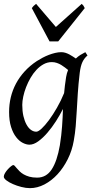

<svg xmlns="http://www.w3.org/2000/svg" viewBox="-22 -726 487 990"><path d="M165 -46.9Q175.3 -46.9 192.9 -63.2Q210.4 -79.6 230.7 -106.9Q251 -134.3 271.7 -170.4Q292.5 -206.5 308.6 -246.1Q310.5 -264.6 312.7 -284.9Q314.9 -305.2 318.8 -328.1Q320.3 -338.4 323 -347.7Q325.7 -356.9 329.1 -365.2Q321.8 -371.1 313 -377.9Q304.2 -384.8 293.7 -391.1Q283.2 -397.5 271 -401.6Q258.8 -405.8 245.1 -405.8Q222.7 -405.8 202.6 -394.8Q182.6 -383.8 165.8 -365.7Q148.9 -347.7 135.5 -324.5Q122.1 -301.3 112.5 -276.6Q103 -252 97.9 -228Q92.8 -204.1 92.8 -185.1Q92.8 -153.3 98.6 -127.9Q104.5 -102.5 114.3 -84.5Q124 -66.4 137.2 -56.6Q150.4 -46.9 165 -46.9ZM429.2 -439.9Q412.6 -426.3 403.1 -406.2Q393.6 -386.2 389.2 -351.1Q382.3 -293 379.2 -245.1Q376 -197.3 373.8 -155.5Q371.6 -113.8 368.4 -75.9Q365.2 -38.1 358.4 -0.5Q349.6 50.3 327.4 94.7Q305.2 139.2 274.7 172.4Q244.1 205.6 207.3 224.9Q170.4 244.1 132.3 244.1Q111.8 244.1 88.1 238Q64.5 231.9 44.4 223.1Q24.4 214.4 11 204.1Q-2.4 193.8 -2.4 185.1Q-2.4 176.8 3.9 166.3Q10.3 155.8 18.6 146.7Q26.9 137.7 34.9 131.3Q43 125 46.4 125Q50.3 125 54.4 129.9Q58.6 134.8 64.7 141.8Q70.8 148.9 79.3 157.5Q87.9 166 100.1 173.1Q112.3 180.2 129.4 185.1Q146.5 189.9 169.4 189.9Q216.8 189.9 244.6 147.5Q272.5 105 286.6 23.4Q291 -3.9 293.7 -28.1Q296.4 -52.2 298.1 -75Q299.8 -97.7 300.8 -119.4Q301.8 -141.1 302.7 -164.1Q287.1 -133.3 266.4 -100.8Q245.6 -68.4 222.4 -41.5Q199.2 -14.6 175.3 2.7Q151.4 20 129.9 20Q113.8 20 95.5 10.7Q77.1 1.5 61.3 -18.8Q45.4 -39.1 35.2 -71Q24.9 -103 24.9 -148.9Q24.9 -187.5 33.7 -224.4Q42.5 -261.2 60.3 -294.7Q78.1 -328.1 105 -357.7Q131.8 -387.2 168 -411.1Q181.6 -419.9 197.3 -428.2Q212.9 -436.5 229.5 -442.9Q246.1 -449.2 262.5 -453.1Q278.8 -457 293.9 -457Q304.7 -457 314.9 -453.9Q325.2 -450.7 334.7 -445.8Q344.2 -440.9 352.8 -435.1Q361.3 -429.2 369.1 -424.3Q380.4 -435.1 392.8 -442.9Q405.3 -450.7 418 -457ZM278.3 -512.7H233.4L142.1 -684.1Q148.9 -693.4 152.8 -696.8Q156.7 -700.2 164.1 -706.1L266.1 -586.9L399.4 -706.1Q405.3 -700.7 408 -697Q410.6 -693.4 415 -684.1Z"/></svg>

Font: Gentium Plus Viet
Style: Italic
Weight: 400
Italic angle: -8°
Designer: J. Victor Gaultney, Annie Olsen, Iska Routamaa, Becca Hirsbrunner
Foundry: SIL International
Version: Version 5.000